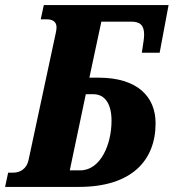

<svg xmlns="http://www.w3.org/2000/svg" viewBox="-43 -734 682 754"><path d="M-23 0H267C473 0 568 -103 568 -250C568 -355 496 -429 344 -429H308L355 -649H472C506 -649 523 -636 523 -598C523 -591 522 -581 521 -574L514 -527H584L619 -714H129L117 -658H142C164 -658 179 -648 179 -627C179 -622 178 -615 177 -609L69 -105C62 -72 37 -56 9 -56H-11ZM324 -364C369 -364 395 -326 395 -260C395 -165 351 -65 272 -65H231L294 -364Z"/></svg>

Font: Noto Serif ExtraCondensed Black
Style: Italic
Weight: 900
Width: 2
Italic angle: -12°
Designer: Monotype Design Team
Foundry: Monotype Imaging Inc.
Version: Version 2.014